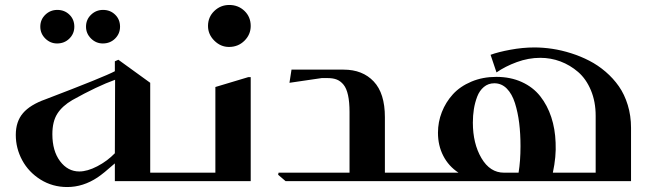

<svg xmlns="http://www.w3.org/2000/svg" viewBox="-20 -733 2640 777"><path d="M143.1 -625Q143.1 -653.8 163.3 -673.3Q183.6 -692.9 211.9 -692.9Q241.2 -692.9 261 -673.6Q280.8 -654.3 280.8 -625Q280.8 -596.7 260.7 -576.9Q240.7 -557.1 210.9 -557.1Q183.6 -557.1 163.3 -577.1Q143.1 -597.2 143.1 -625ZM328.1 -625Q328.1 -653.8 348.4 -673.3Q368.7 -692.9 397 -692.9Q426.3 -692.9 446 -673.6Q465.8 -654.3 465.8 -625Q465.8 -596.7 445.8 -576.9Q425.8 -557.1 396 -557.1Q368.7 -557.1 348.4 -577.1Q328.1 -597.2 328.1 -625ZM675.8 0H444.8V-71.8Q397.9 -30.3 375 -15.1Q316.4 23.9 252 23.9Q192.4 23.9 144 -6.3Q95.7 -36.6 69.8 -84.7Q43.9 -132.8 43.9 -187Q43.9 -241.2 73 -275.1Q102.1 -309.1 164.1 -331.1Q403.3 -422.4 444.8 -444.8V-484.9L459 -491.2L587.9 -397.9V-34.2H675.8Q680.2 -34.2 683.1 -31.2Q686 -28.3 686 -23.9V-9.8Q686 0 675.8 0ZM444.8 -112.8 445.8 -410.2Q373.5 -384.3 272.9 -328.1Q231.9 -304.2 211.9 -272.7Q191.9 -241.2 191.9 -189.9Q191.9 -122.1 223.1 -80.6Q254.4 -39.1 300.8 -39.1Q333.5 -39.1 373.8 -60.1Q414.1 -81.1 444.8 -112.8Z M821.8 -627.9Q821.8 -664.1 847.2 -688.5Q872.6 -712.9 907.7 -712.9Q944.3 -712.9 969.5 -688.7Q994.6 -664.6 994.6 -627.9Q994.6 -593.3 969.2 -568.1Q943.8 -543 906.7 -543Q873 -543 847.4 -568.4Q821.8 -593.8 821.8 -627.9ZM675.8 -34.2H851.6V-380.9L984.9 -420.9H994.6V0H675.8Q666 0 666 -9.8V-23.9Q666 -34.2 675.8 -34.2Z M1625.5 0H1135.7L1105.5 -25.9L1107.4 -34.2H1394.5V-279.8Q1394.5 -320.3 1388.4 -347.9Q1382.3 -375.5 1370.4 -390.1Q1358.4 -404.8 1343.3 -410.9Q1328.1 -417 1306.6 -417H1281.7L1151.4 -397.9L1159.7 -451.2H1370.6Q1447.3 -451.2 1492.4 -403.3Q1537.6 -355.5 1537.6 -258.8V-34.2H1625.5Q1629.9 -34.2 1632.8 -31.2Q1635.7 -28.3 1635.7 -23.9V-9.8Q1635.7 0 1625.5 0Z M1965.3 -511.2Q1995.6 -522.5 2045.4 -531.7Q2095.2 -541 2142.6 -541Q2178.2 -541 2215.3 -535.4Q2252.4 -529.8 2291 -517.6Q2329.6 -505.4 2364.7 -487.3Q2399.9 -469.2 2430.9 -442.6Q2461.9 -416 2484.6 -383.5Q2507.3 -351.1 2520.5 -307.9Q2533.7 -264.6 2533.7 -215.8V0H1625.5Q1615.7 0 1615.7 -9.8V-23.9Q1615.7 -34.2 1625.5 -34.2H1835.4Q1795.4 -60.5 1773.9 -102.3Q1752.4 -144 1752.4 -195.8Q1752.4 -239.3 1768.1 -279.3Q1783.7 -319.3 1812.7 -351.3Q1841.8 -383.3 1887.5 -402.6Q1933.1 -421.9 1988.3 -421.9Q2045.9 -421.9 2091.6 -401.1Q2137.2 -380.4 2166.3 -343.5Q2195.3 -306.6 2210.9 -259Q2226.6 -211.4 2228.5 -155.8Q2231.4 -99.6 2217.3 -34.2H2390.6V-264.2Q2390.6 -321.8 2371.3 -367.7Q2352.1 -413.6 2319.6 -441.7Q2287.1 -469.7 2248 -484.4Q2209 -499 2166.5 -499Q2118.7 -499 2071.5 -481.7Q2024.4 -464.4 1989.3 -439.9ZM1980.5 -396Q1956.1 -396 1938.2 -381.1Q1920.4 -366.2 1911.1 -341.8Q1901.9 -317.4 1897.7 -291.3Q1893.6 -265.1 1893.6 -236.8Q1893.6 -152.3 1928.2 -93.3Q1962.9 -34.2 2019.5 -34.2H2078.6Q2086.4 -81.1 2086.4 -141.1Q2086.4 -191.9 2081.1 -235.1Q2075.7 -278.3 2064 -315.7Q2052.2 -353 2031 -374.5Q2009.8 -396 1980.5 -396Z"/></svg>

Font: Laureen pro
Style: Bold
Weight: 700
Designer: Ahmed zaza
Foundry: zazatype
Version: Version 1.000